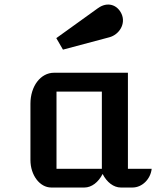

<svg xmlns="http://www.w3.org/2000/svg" viewBox="-20 -836 707 856"><path d="M115.7 -122.6C115.7 -55.2 157.2 0 208.5 0H356.4C388.2 0 418.9 -23.4 437.5 -60.5C456.1 -23.4 486.8 0 518.6 0H570.8C613.8 0 651.4 -37.6 656.2 -83.5H550.3V-511.7H221.2C161.1 -511.7 115.7 -452.1 115.7 -373.5ZM231.9 -83.5V-427.7H434.1V-83.5ZM260.7 -614.7 467.8 -669.9C511.2 -681.6 542 -729.5 522 -773.9C502.4 -816.4 458 -829.1 417 -799.8L231 -666Z"/></svg>

Font: Atomic Age
Style: Regular
Weight: 400
Designer: James Grieshaber
Foundry: James Grieshaber
Version: Version 1.002